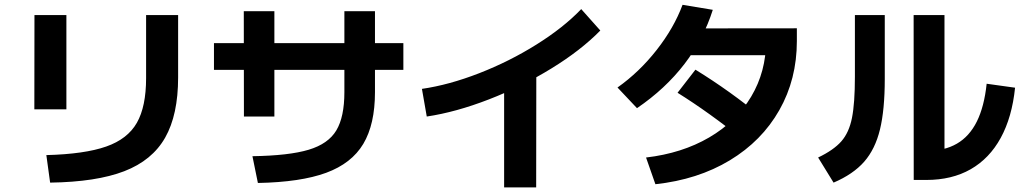

<svg xmlns="http://www.w3.org/2000/svg" viewBox="-20 -777 4361 819"><path d="M603.2 -444V-712.7H739.8V-446.7Q739.8 -287.4 684.6 -190.1Q629.3 -92.7 510.1 -46.7Q390.9 -0.7 193.8 2L177.7 -115.4Q341.4 -119.7 432.9 -151.9Q524.5 -184 563.8 -253.2Q603.2 -322.3 603.2 -444ZM127 -712.7H263.2V-310.5H126.5Z M1449 -384V-729.2H1579.5V-384Q1579.5 -246.8 1529.7 -163.3Q1479.8 -79.8 1371 -39.8Q1262.1 0.1 1080.1 3.5L1056.8 -110.7Q1212.8 -113.1 1296.5 -138.2Q1380.2 -163.3 1414.6 -220.7Q1449 -278.1 1449 -384ZM1019.9 -729.2H1150.4V-280H1020.5ZM892.7 -593.1H1700.6V-479.1H892.7Z M2459.3 -738.2 2540.7 -646.8Q2458.1 -562.4 2332.3 -485.1Q2206.5 -407.7 2065.9 -353.2Q1925.3 -298.6 1800.4 -279.9L1779.8 -397.9Q1895.1 -414.5 2024.3 -464.8Q2153.5 -515.1 2268.6 -587.2Q2383.7 -659.2 2459.3 -738.2ZM2130.4 -474.5H2267.7L2267.1 22.3H2130.4Z M3247.7 -601.9 3301.9 -541.5H2885.1V-655.8L3379.1 -656.3V-601.9Q3379.1 -439 3304.3 -307.2Q3229.6 -175.5 3092.9 -93Q2956.2 -10.6 2775.7 8.8L2735.8 -105.1Q2889.1 -123 3004.9 -190.6Q3120.7 -258.1 3184.2 -364.8Q3247.7 -471.4 3247.7 -601.9ZM2891.5 -756.5 3020.5 -735.1Q2981 -610.2 2899.8 -504.3Q2818.6 -398.3 2697.2 -315.6L2614 -403.7Q2707 -469.4 2781 -563.8Q2855.1 -658.3 2891.5 -756.5ZM2870.2 -381.3 2946.5 -479.8Q3094.5 -388.8 3231.9 -275.4L3154.9 -176.9Q3003.9 -298 2870.2 -381.3Z M3877.2 -712.7H4008.8V-66.4L3931.5 -133.1Q4008 -133.1 4061.6 -164.1Q4115.2 -195.1 4146.8 -258.6Q4178.4 -322.1 4188.7 -419.8L4309.9 -402.9Q4297 -277 4248.7 -188.8Q4200.5 -100.7 4120.4 -55Q4040.4 -9.4 3931.5 -9.4H3877.6ZM3626.7 -449.7V-712.7H3754.1V-440.4Q3754.1 -308.5 3733.6 -224.6Q3713.2 -140.7 3666.3 -87.2Q3619.4 -33.8 3535.7 2L3469.8 -105.1Q3536.2 -136.9 3568.9 -174.2Q3601.7 -211.5 3614.2 -274.1Q3626.7 -336.7 3626.7 -449.7Z"/></svg>

Font: Pretendard GOV Variable
Style: Regular
Weight: 400
Designer: Base glyphs from Inter by Rasmus Andersson; Hangul glyphs from Noto Sans CJK(Source Han Sans) by Jang Soo-young and Kang
Foundry: Kil Hyung-jin
Version: Version 1.307;Glyphs 3.2 (3192)